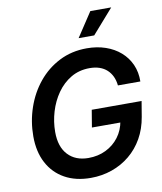

<svg xmlns="http://www.w3.org/2000/svg" viewBox="-101 -1029 947 1119"><g transform="rotate(-10 373.0 -469.0)"><path d="M345.7 10.3Q256.3 10.3 191.7 -25.9Q127 -62 91.8 -128.4Q56.6 -194.8 56.6 -286.1Q56.6 -374 84.5 -455.3Q112.3 -536.6 164.3 -600.1Q216.3 -663.6 289.3 -700.7Q362.3 -737.8 452.1 -737.8Q512.2 -737.8 562.7 -720.5Q613.3 -703.1 650.4 -670.7Q687.5 -638.2 707.5 -593.3Q727.5 -548.3 726.6 -493.2H593.8Q590.8 -522.9 579.8 -546.4Q568.8 -569.8 550.5 -586.7Q532.2 -603.5 506.6 -612.3Q481 -621.1 448.7 -621.1Q386.2 -621.1 337.6 -592.3Q289.1 -563.5 255.4 -515.4Q221.7 -467.3 204.1 -408.4Q186.5 -349.6 186.5 -289.1Q186.5 -201.2 231 -153.8Q275.4 -106.4 352.1 -106.4Q409.2 -106.4 455.6 -129.2Q502 -151.9 532.5 -192.4Q563 -232.9 571.8 -286.1L600.6 -277.8H401.9L418.9 -379.9H713.9L698.7 -288.6Q687 -219.2 655.8 -164.1Q624.5 -108.9 577.4 -70.1Q530.3 -31.2 471.2 -10.5Q412.1 10.3 345.7 10.3ZM416 -804.2 510.7 -947.8H634.3L508.3 -804.2Z"/></g></svg>

Font: Inter 18pt SemiBold
Style: Italic
Weight: 600
Italic angle: -9.3988°
Designer: Rasmus Andersson
Foundry: rsms
Version: Version 4.001;git-66647c0bb